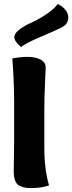

<svg xmlns="http://www.w3.org/2000/svg" viewBox="-20 -956 368 979"><path d="M52 -231V-431Q52 -541 43 -658Q81 -666 122 -666Q160 -666 186.5 -652.5Q213 -639 213 -611Q213 -606 209.5 -530.5Q206 -455 206 -404V-203Q206 -91 230 -11Q193 3 139 3Q119 3 106 0.5Q93 -2 78.5 -9.5Q64 -17 57 -35.5Q50 -54 50 -83Q50 -102 51 -154.5Q52 -207 52 -231ZM304 -822Q280 -807 193 -770.5Q106 -734 88 -716Q53 -744 53 -767Q53 -786 79 -805.5Q105 -825 139 -840Q173 -855 213.5 -881.5Q254 -908 275 -936Q328 -907 328 -867Q328 -838 304 -822Z"/></svg>

Font: Overlock Black
Style: Regular
Weight: 900
Designer: Dario Muhafara
Foundry: Dario Manuel Muhafara
Version: Version 1.002